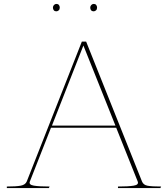

<svg xmlns="http://www.w3.org/2000/svg" viewBox="-20 -963 860 983"><path d="M241 -309 133 -34Q126 -17 153.5 -12.5Q181 -8 234 -8L230 0H15V-8Q63 -8 86.5 -12.5Q110 -17 117 -34L399 -750H421L707 -34Q714 -16 736 -12Q758 -8 805 -8L801 0H584V-8Q637 -8 664.5 -12.5Q692 -17 685 -34L575 -309ZM571 -320 407 -730 246 -320ZM477 -924Q477 -932 472.5 -937.5Q468 -943 460 -943Q453 -943 447.5 -937.5Q442 -932 442 -924Q442 -916 446.5 -910.5Q451 -905 459 -905Q466 -905 471.5 -910Q477 -915 477 -924ZM286 -924Q286 -932 281.5 -937.5Q277 -943 269 -943Q262 -943 256.5 -937.5Q251 -932 251 -924Q251 -916 255.5 -910.5Q260 -905 268 -905Q275 -905 280.5 -910Q286 -915 286 -924Z"/></svg>

Font: TMT Limkin
Style: Regular
Weight: 400
Designer: Gabriel Drozdov
Version: Version 1.000;Glyphs 3.1.2 (3151)